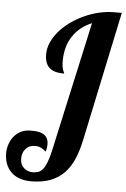

<svg xmlns="http://www.w3.org/2000/svg" viewBox="-142 -794 686 1046"><g transform="rotate(5 200.5 -271.5)"><path d="M-42 168Q-80.1 129.9 -80.1 65.9Q-80.1 40.5 -71.8 16.4Q-63.5 -7.8 -48.3 -26.4Q-32.2 -45.9 -9.5 -56.9Q13.2 -67.9 42 -67.9Q62 -67.9 77.4 -66.2Q92.8 -64.5 106 -58.6Q140.1 -43.5 140.1 -1Q140.1 18.1 133.8 39.1Q115.7 23.9 102.1 18.1Q90.3 13.2 74.2 13.2Q41 13.2 21.5 36.1Q12.7 45.9 8.3 59.3Q3.9 72.8 3.9 86.9Q3.9 122.6 27.3 141.6Q36.6 149.4 48.3 153.3Q60.1 157.2 71.8 157.2Q90.3 157.2 103.5 152.3Q116.7 147.5 127.4 134.8Q150.4 107.9 167 34.2L324.2 -680.2Q256.8 -652.3 220 -596.4Q183.1 -540.5 183.1 -460.9Q183.1 -429.7 189.9 -411.1Q191.9 -404.8 194.8 -399.9Q196.8 -396.5 196.8 -393.1Q142.6 -393.1 117.7 -414.6Q89.8 -438 89.8 -490.2Q89.8 -522.9 104 -554.9Q118.2 -586.9 144 -616.7Q168.5 -645 202.4 -669.7Q236.3 -694.3 275.9 -712.4Q358.9 -750 440.9 -750H481L331.1 -40Q318.4 19.5 298.6 64.7Q278.8 109.9 249 140.6Q217.3 173.3 172.9 190.2Q128.4 207 67.9 207Q-2.9 207 -42 168Z"/></g></svg>

Font: Pattaya
Style: Regular
Weight: 400
Designer: Pablo Impallari / Thai characters Designed by Thanarat Vachiruckul and Suppakit Chalermlarp
Foundry: Pablo Impallari
Version: Version 2.000